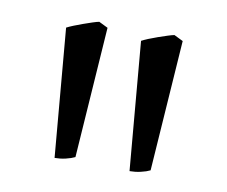

<svg xmlns="http://www.w3.org/2000/svg" viewBox="-48 -781 521 441"><g transform="rotate(10 212.5 -560.0)"><path d="M150.9 -407.2Q147 -405.3 141.4 -403.3Q135.7 -401.4 129.4 -399.9Q123 -398.4 116.5 -397.7Q109.9 -397 104 -397L78.1 -696.3Q83.5 -699.2 93.8 -703.4Q104 -707.5 115 -711.4Q126 -715.3 135.7 -718.5Q145.5 -721.7 150.9 -722.7L171.9 -712.4ZM326.2 -407.2Q322.3 -405.3 316.7 -403.3Q311 -401.4 304.4 -399.9Q297.9 -398.4 291.3 -397.7Q284.7 -397 278.8 -397L252.9 -696.3Q258.3 -699.2 268.3 -703.4Q278.3 -707.5 289.6 -711.4Q300.8 -715.3 310.8 -718.5Q320.8 -721.7 326.2 -722.7L347.2 -712.4Z"/></g></svg>

Font: Gentium Basic
Style: Regular
Weight: 400
Designer: J. Victor Gaultney and Annie Olsen
Foundry: SIL International
Version: Version 1.100